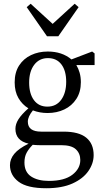

<svg xmlns="http://www.w3.org/2000/svg" viewBox="-20 -755 546 1021"><path d="M110 109Q110 160 145.5 183.5Q181 207 240 207Q322 207 364.5 174.5Q407 142 407 96Q407 61 383.5 39Q360 17 306 17H191Q183 17 173 16.5Q163 16 154 15Q133 36 121.5 57.5Q110 79 110 109ZM233 -154Q191 -154 155 -168Q128 -135 128 -108Q128 -55 199 -55H319Q399 -55 438.5 -23Q478 9 478 70Q478 114 450 154.5Q422 195 366 220.5Q310 246 226 246Q125 246 79 211.5Q33 177 33 123Q33 91 56 63Q79 35 132 9Q62 -7 62 -70Q62 -95 78 -120.5Q94 -146 131 -179Q98 -199 78 -233.5Q58 -268 58 -317Q58 -370 81.5 -406.5Q105 -443 145 -462Q185 -481 234 -481Q310 -481 360 -439L470 -481L483 -471V-409H386Q397 -391 403.5 -368Q410 -345 410 -318Q410 -266 386 -229Q362 -192 322 -173Q282 -154 233 -154ZM232 -188Q279 -188 305.5 -224.5Q332 -261 332 -320Q332 -379 306.5 -412.5Q281 -446 235 -446Q189 -446 162 -410.5Q135 -375 135 -316Q135 -257 160.5 -222.5Q186 -188 232 -188ZM143 -735 260 -628 377 -735 398 -717 290 -562H230L122 -717Z"/></svg>

Font: Source Serif 4 Subhead
Style: Regular
Weight: 400
Designer: Frank Grießhammer
Foundry: Adobe Systems Incorporated
Version: Version 4.004;hotconv 1.0.117;makeotfexe 2.5.65602